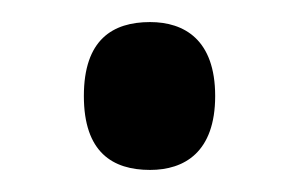

<svg xmlns="http://www.w3.org/2000/svg" viewBox="-20 -147 271 174"><path d="M116 7C147 7 175 -9 175 -60C175 -111 147 -127 116 -127C82 -127 56 -111 56 -60C56 -9 82 7 116 7Z"/></svg>

Font: Noto Serif Hebrew Condensed Medium
Style: Regular
Weight: 500
Width: 3
Designer: Monotype Design Team
Foundry: Monotype Imaging Inc.
Version: Version 2.004